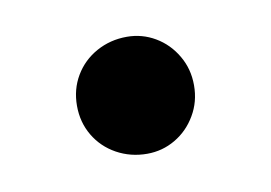

<svg xmlns="http://www.w3.org/2000/svg" viewBox="-34 -433 334 237"><g transform="rotate(-10 133.0 -314.5)"><path d="M135.2 -241.7Q114.5 -241.7 97.1 -251.3Q79.8 -260.9 69.9 -277.6Q60 -294.3 60 -315Q60 -335.7 69.9 -352.4Q79.8 -369.1 97.1 -378.7Q114.5 -388.3 135.2 -388.3Q154.4 -388.3 170.7 -378.7Q187 -369.1 196.8 -352.3Q206.7 -335.6 206.7 -315Q206.7 -294.4 196.8 -277.7Q187 -260.9 170.7 -251.3Q154.4 -241.7 135.2 -241.7Z"/></g></svg>

Font: Hauora
Style: Regular
Weight: 400
Designer: Wayne Shih
Foundry: WCYS
Version: Version 1.001